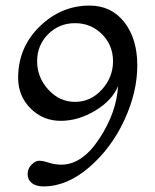

<svg xmlns="http://www.w3.org/2000/svg" viewBox="-20 -662 557 688"><path d="M345.5 -539.5Q306 -579 249 -579Q192 -579 152.5 -539.5Q113 -500 113 -442.5Q113 -385 153 -341Q193 -297 249 -297Q305 -297 345 -341Q385 -385 385 -442.5Q385 -500 345.5 -539.5ZM200 -72Q275 -72 336.5 -166Q398 -260 403 -354Q383 -303 322 -266Q261 -229 197.5 -229Q134 -229 89.5 -273.5Q45 -318 45 -383Q45 -492 122 -567Q199 -642 301 -642Q379 -642 425.5 -582.5Q472 -523 472 -427.5Q472 -332 425.5 -231.5Q379 -131 299.5 -62.5Q220 6 136 6Q109 6 94 -6Q79 -18 79 -38Q79 -58 93 -72Q107 -86 120.5 -86Q134 -86 155 -79Q176 -72 200 -72Z"/></svg>

Font: Macondo
Style: Regular
Weight: 400
Version: Version 2.001